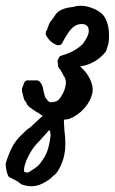

<svg xmlns="http://www.w3.org/2000/svg" viewBox="-26 -414 397 664"><path d="M351 -294Q351 -278 350 -270Q349 -263 345.5 -252Q342 -241 341 -237Q307 -193 251 -184Q272 -167 284.5 -142Q297 -117 294 -95Q288 -65 266 -40Q244 -15 214 -3Q212 -2 195 0Q195 13 197 39Q200 60 200 84Q200 123 186 155Q171 188 158 194Q145 209 122 220Q103 230 83 230Q65 230 47 223Q40 216 29.5 210.5Q19 205 5 198Q0 192 -3.5 176.5Q-7 161 -6 150Q4 118 16.5 94Q29 70 51 50Q55 46 63 38.5Q71 31 79 26L122 -14L117 -16Q109 -23 100 -27Q83 -38 75.5 -44Q68 -50 65 -59Q58 -68 57 -71Q52 -92 50 -99V-108Q52 -112 54.5 -119.5Q57 -127 59 -131L66 -136H104L110 -133Q122 -122 124 -101L130 -78Q140 -64 143.5 -62.5Q147 -61 149 -60Q160 -61 166.5 -63Q173 -65 178 -70Q184 -77 190.5 -89Q197 -101 199 -110Q202 -122 202 -130Q202 -136 198 -146Q194 -152 189 -162Q184 -172 179 -177L175 -184L173 -205Q176 -210 177.5 -214Q179 -218 181.5 -219.5Q184 -221 187 -222Q234 -235 261 -263Q281 -290 281 -307Q281 -331 256 -331Q238 -331 223 -316.5Q208 -302 188 -263Q186 -260 183.5 -259Q181 -258 178 -258Q175 -258 171 -258Q163 -261 156 -266Q140 -277 132 -295L133 -305Q137 -310 140.5 -322Q144 -334 150 -341Q161 -355 167 -365Q183 -386 227 -390Q239 -394 254 -394Q276 -394 301.5 -382.5Q327 -371 337 -353Q351 -328 351 -294ZM149 54Q149 44 145 35L129 53Q121 61 111 73Q91 92 77.5 116Q64 140 59 160Q56 171 58 181L71 183Q74 181 91.5 170Q109 159 117 145Q130 129 137.5 108.5Q145 88 149 54Z"/></svg>

Font: Caveat
Style: Bold
Weight: 700
Designer: Pablo Impallari
Foundry: Pablo Impallari
Version: Version 1.500; ttfautohint (v1.6)